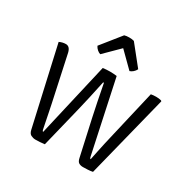

<svg xmlns="http://www.w3.org/2000/svg" viewBox="-169 -917 1070 1081"><g transform="rotate(30 366.0 -377.0)"><path d="M36.5 -538Q57.5 -548 78.5 -548Q104.5 -548 113 -512.5L176.5 -218Q180.5 -199.5 186.2 -170.8Q192 -142 197.8 -113Q203.5 -84 207.5 -65Q209.5 -56 214.5 -56L325 -535Q334.5 -536.5 348 -537.2Q361.5 -538 370.5 -538Q380 -538 394 -537.2Q408 -536.5 415.5 -535L516 -65Q518.5 -56 523 -56Q528 -81.5 534.5 -112.2Q541 -143 547.2 -171.2Q553.5 -199.5 558 -218L633.5 -542Q648.5 -545 667 -545Q686 -545 700.5 -541L704.5 -537L570 -1Q556.5 2 538 3Q519.5 4 507 4Q491.5 4 480.5 -2.5Q469.5 -9 465 -30.5L413.5 -263Q406 -297.5 394.5 -353.8Q383 -410 372.5 -466H367.5Q356 -410 343.5 -355Q331 -300 322 -263L257.5 0Q244 2 227.5 3Q211 4 198.5 4Q183.5 4 169.5 -2.8Q155.5 -9.5 150.5 -32.5ZM400.5 -754.5 501.5 -628.5Q495.5 -616 485 -607Q474.5 -598 464 -595L369 -689L274 -595Q263.5 -598 253 -607Q242.5 -616 236.5 -628.5L337.5 -754.5Q350 -758.5 369 -758.5Q388 -758.5 400.5 -754.5Z"/></g></svg>

Font: Signika Negative SC Light
Style: Regular
Weight: 300
Designer: Anna Giedryś
Foundry: Anna Giedryś
Version: Version 2.000; ttfautohint (v1.8.3) -l 8 -r 50 -G 200 -x 9 -